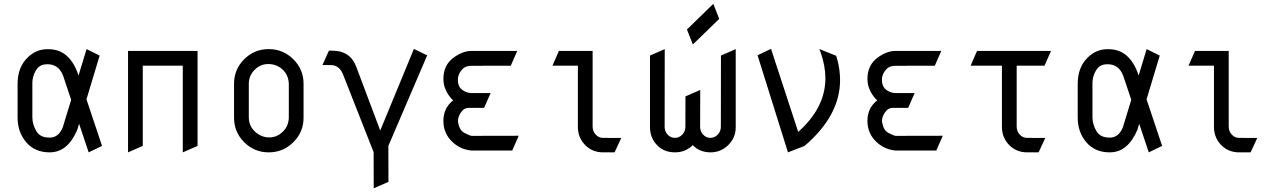

<svg xmlns="http://www.w3.org/2000/svg" viewBox="-20 -807 6778 1017"><path d="M231 -466.8Q194.8 -466.8 176.8 -443.4Q151.4 -409.2 151.4 -364.7V-361.8V-185.1Q151.4 -147.5 173.8 -110.4Q193.4 -78.1 243.2 -78.1Q290.5 -78.1 312.5 -132.8L356.9 -278.3L314.5 -405.3Q291.5 -466.8 231 -466.8ZM398.9 -151.4 389.6 -120.1Q338.9 0 243.2 0Q164.1 0 118.7 -53.7Q73.2 -107.4 73.2 -183.6V-363.3Q73.2 -450.2 126 -502Q171.4 -546.4 230.5 -546.4Q233.4 -546.4 236.8 -546.4Q350.1 -546.4 396 -407.2L438.5 -546.9L507.8 -512.7L438 -280.8L520.5 -34.2L449.7 0Z M1026.4 -34.2 948.2 0V-459H736.3V-34.2L658.2 0V-537.1H1026.4Z M1297.9 -185.1Q1297.9 -140.1 1330.6 -109.9Q1363.8 -79.1 1406.2 -79.1Q1447.3 -79.1 1478.5 -109.9Q1508.8 -139.6 1509.8 -185.1V-361.8Q1508.8 -407.2 1478.5 -437Q1447.3 -467.8 1400.4 -467.8Q1359.4 -467.8 1328.6 -437Q1298.3 -406.7 1297.9 -364.7V-361.8ZM1219.7 -363.3Q1219.7 -439.5 1273.4 -493.2Q1327.1 -546.9 1403.3 -546.9Q1479.5 -546.9 1533.7 -493.2Q1587.9 -439.5 1587.9 -363.3V-183.6Q1587.9 -107.4 1533.7 -53.7Q1479.5 0 1403.3 0Q1327.1 0 1273.4 -53.7Q1219.7 -107.4 1219.7 -183.6Z M1959 -1 1796.9 -413.1Q1777.3 -462.4 1731 -462.4H1688L1722.2 -538.6H1739.7Q1835 -538.6 1866.7 -454.1L1994.1 -115.7L2172.4 -547.9L2242.7 -513.7L2037.1 -34.2L2037.6 156.2L1959.5 190.4Z M2328.6 -166.5Q2328.6 -234.9 2379.9 -274.9Q2328.6 -327.6 2328.6 -388.7Q2328.6 -462.4 2382.8 -502Q2431.2 -537.1 2476.6 -537.1H2719.7L2685.5 -459L2478.5 -458.5Q2446.3 -458.5 2430.7 -442.4Q2405.3 -416 2405.3 -384.3Q2405.3 -383.8 2405.3 -383.3Q2405.3 -343.8 2435.5 -326.2Q2457 -314 2477.5 -314H2578.6L2544.4 -235.8H2477.5H2476.6Q2469.7 -235.8 2462.9 -235.8Q2442.4 -235.4 2428.7 -220.7Q2406.2 -194.8 2405.8 -167.5Q2405.8 -162.6 2406.2 -159.7Q2413.6 -116.7 2439 -103.5Q2469.7 -87.4 2478.5 -87.4L2727.5 -87.9L2693.4 -9.8H2476.6Q2420.9 -15.1 2379.9 -51.8Q2328.6 -97.7 2328.6 -166.5Z M3235.4 0Q3205.1 0 3174.8 0Q3117.7 0 3080.1 -38.1Q3041 -77.6 3041 -134.8V-135.3V-459H2906.2L2940.4 -537.1H3119.1V-135.3Q3119.6 -110.8 3135.7 -93.8Q3150.9 -77.1 3173.6 -76.7Q3196.3 -76.2 3270.5 -76.2Z M3618.7 -650.9 3758.3 -786.6 3789.6 -707 3649.9 -571.3ZM3422.9 -133.3V-512.7L3501 -546.9L3500.5 -135.3Q3500.5 -110.8 3516.6 -93.8Q3532.7 -76.7 3554.7 -76.7Q3577.6 -76.7 3593.8 -93.8Q3610.4 -111.3 3610.4 -134.8V-135.3L3610.8 -296.4L3689 -330.6L3688.5 -135.3Q3688.5 -110.8 3704.6 -93.8Q3720.7 -76.7 3742.7 -76.7Q3765.1 -76.7 3781.7 -93.8Q3798.3 -110.8 3798.3 -135.3L3798.8 -512.7L3877 -546.9V-132.8Q3877 -78.1 3837.9 -39.1Q3798.8 0 3743.7 0Q3686.5 0 3649.4 -38.1Q3610.4 0 3555.7 0Q3497.1 0 3460.4 -38.1Q3423.3 -76.7 3422.9 -133.3Z M4413.1 -499Q4429.7 -440.4 4429.7 -383.8Q4429.7 -383.8 4429.7 -382.8Q4429.7 -194.8 4241.7 -34.2L4153.8 0L3992.7 -514.2L4064 -548.3L4208 -108.4Q4352.1 -236.3 4352.1 -393.1Q4351.6 -459 4326.7 -529.8L4319.8 -547.4L4408.7 -511.7Z M4574.7 -166.5Q4574.7 -234.9 4626 -274.9Q4574.7 -327.6 4574.7 -388.7Q4574.7 -462.4 4628.9 -502Q4677.2 -537.1 4722.7 -537.1H4965.8L4931.6 -459L4724.6 -458.5Q4692.4 -458.5 4676.8 -442.4Q4651.4 -416 4651.4 -384.3Q4651.4 -383.8 4651.4 -383.3Q4651.4 -343.8 4681.6 -326.2Q4703.1 -314 4723.6 -314H4824.7L4790.5 -235.8H4723.6H4722.7Q4715.8 -235.8 4709 -235.8Q4688.5 -235.4 4674.8 -220.7Q4652.3 -194.8 4651.9 -167.5Q4651.9 -162.6 4652.3 -159.7Q4659.7 -116.7 4685.1 -103.5Q4715.8 -87.4 4724.6 -87.4L4973.6 -87.9L4939.5 -9.8H4722.7Q4667 -15.1 4626 -51.8Q4574.7 -97.7 4574.7 -166.5Z M5546.9 -537.1 5512.7 -459H5365.2V-135.3Q5365.7 -110.8 5381.8 -93.8Q5397 -77.1 5419.7 -76.7Q5442.4 -76.2 5516.6 -76.2L5481.4 0H5420.9Q5363.8 0 5326.2 -38.1Q5287.1 -77.6 5287.1 -134.8V-135.3V-459H5121.1L5155.3 -537.1Z M5846.2 -466.8Q5810.1 -466.8 5792 -443.4Q5766.6 -409.2 5766.6 -364.7V-361.8V-185.1Q5766.6 -147.5 5789.1 -110.4Q5808.6 -78.1 5858.4 -78.1Q5905.8 -78.1 5927.7 -132.8L5972.2 -278.3L5929.7 -405.3Q5906.7 -466.8 5846.2 -466.8ZM6014.2 -151.4 6004.9 -120.1Q5954.1 0 5858.4 0Q5779.3 0 5733.9 -53.7Q5688.5 -107.4 5688.5 -183.6V-363.3Q5688.5 -450.2 5741.2 -502Q5786.6 -546.4 5845.7 -546.4Q5848.6 -546.4 5852.1 -546.4Q5965.3 -546.4 6011.2 -407.2L6053.7 -546.9L6123 -512.7L6053.2 -280.8L6135.7 -34.2L6064.9 0Z M6604.5 0Q6574.2 0 6543.9 0Q6486.8 0 6449.2 -38.1Q6410.2 -77.6 6410.2 -134.8V-135.3V-459H6275.4L6309.6 -537.1H6488.3V-135.3Q6488.8 -110.8 6504.9 -93.8Q6520 -77.1 6542.7 -76.7Q6565.4 -76.2 6639.6 -76.2Z"/></svg>

Font: NovaMono
Style: Regular
Weight: 400
Monospace: yes
Version: Version 1.2